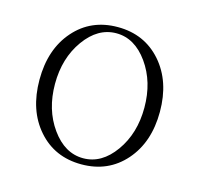

<svg xmlns="http://www.w3.org/2000/svg" viewBox="-75 -526 644 619"><g transform="rotate(15 246.5 -217.0)"><path d="M391.4 -52Q335.4 11.7 246.1 11.7Q156.7 11.7 101.1 -51.8Q45.4 -115.2 45.4 -217.3Q45.4 -319.3 101.1 -382.8Q156.7 -446.3 246.1 -446.3Q335.4 -446.3 391.4 -382.6Q447.3 -318.8 447.3 -217.3Q447.3 -115.7 391.4 -52ZM141.1 -70.1Q185.1 -8.8 246.6 -8.8Q308.1 -8.8 351.8 -70.1Q395.5 -131.3 395.5 -217.3Q395.5 -303.2 351.8 -364.5Q308.1 -425.8 246.6 -425.8Q185.1 -425.8 141.1 -364.5Q97.2 -303.2 97.2 -217.3Q97.2 -131.3 141.1 -70.1Z"/></g></svg>

Font: Elstob ExtraLight
Style: Regular
Weight: 200
Designer: Peter S. Baker
Version: Version 1.015